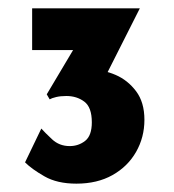

<svg xmlns="http://www.w3.org/2000/svg" viewBox="-20 -700 416 460"><path d="M163 -260Q117 -260 86.5 -277.5Q56 -295 40 -311L79 -392Q87 -383 104.5 -366.5Q122 -350 147 -350Q168 -350 184 -362.5Q200 -375 200 -407Q200 -443 182 -456.5Q164 -470 139 -470Q125 -470 114.5 -467.5Q104 -465 99 -462L92 -474L167 -600L196 -580H57V-680H315L212 -476L122 -503Q136 -515 154 -524Q172 -533 199 -533Q228 -533 257 -520.5Q286 -508 306 -481.5Q326 -455 326 -413Q326 -371 306 -336Q286 -301 249.5 -280.5Q213 -260 163 -260Z"/></svg>

Font: Reem Kufi Fun
Style: Regular
Weight: 400
Designer: Khaled Hosny
Version: Version 1.005